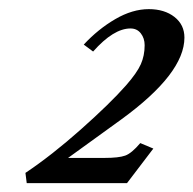

<svg xmlns="http://www.w3.org/2000/svg" viewBox="-20 -665 434 431"><path d="M40 -253.9 37.1 -276.9Q96.2 -316.4 161.9 -374.8Q227.5 -433.1 262.7 -473.1Q287.6 -501.5 296.1 -520.8Q304.7 -540 304.7 -563.5Q304.7 -579.1 296.1 -590.1Q287.6 -601.1 272.9 -601.1Q234.9 -601.1 189 -549.3L168 -564.9Q200.2 -599.6 238.8 -622.1Q277.3 -644.5 314 -644.5Q349.1 -644.5 371.6 -627Q394 -609.4 394 -580.6Q394 -500 252.4 -397L132.8 -310.5H214.4Q246.6 -310.5 261 -315.7Q275.4 -320.8 294.9 -343.8L324.2 -331.5L265.1 -253.9Z"/></svg>

Font: Elstob 8pt Medium
Style: Italic
Weight: 500
Italic angle: -20°
Designer: Peter S. Baker
Version: Version 1.015